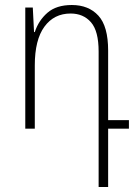

<svg xmlns="http://www.w3.org/2000/svg" viewBox="-20 -514 541 767"><path d="M374 233V-308Q374 -390 343.5 -425Q313 -460 262 -460Q196 -460 157.5 -407.5Q119 -355 119 -253V0H81V-484H111L116 -386H119Q134 -432 169.5 -463Q205 -494 267 -494Q334 -494 373 -451.5Q412 -409 412 -312V-34H495V0H412V233Z"/></svg>

Font: Noto Sans Armenian SemiCondensed ExtraLight
Style: Regular
Weight: 200
Width: 4
Designer: Monotype Design Team
Foundry: Monotype Imaging Inc.
Version: Version 2.008; ttfautohint (v1.8.4.7-5d5b)